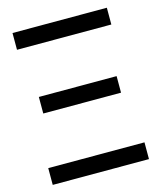

<svg xmlns="http://www.w3.org/2000/svg" viewBox="-107 -786 726 864"><g transform="rotate(-15 255.5 -353.5)"><path d="M31.2 -78.1H479.5V0H31.2ZM73.2 -398.4H435.5V-321.3H73.2ZM33.2 -707H472.7V-628.9H33.2Z"/></g></svg>

Font: Pretendard JP Variable
Style: Regular
Weight: 400
Designer: Base glyphs from Inter by Rasmus Andersson; Hangul glyphs from Noto Sans CJK(Source Han Sans) by Jang Soo-young and Kang
Foundry: Kil Hyung-jin
Version: Version 1.307;Glyphs 3.2 (3192)